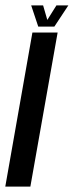

<svg xmlns="http://www.w3.org/2000/svg" viewBox="-56 -688 272 708"><path d="M-36.5 0 63.5 -568H156.5L56 0ZM85 -590 59 -668H103L118.5 -614.5L152 -668H196L144.5 -590Z"/></svg>

Font: Anybody UltraCondensed Medium
Style: Italic
Weight: 500
Width: 1
Italic angle: -10°
Designer: Tyler Finck
Foundry: Etcetera Type Company
Version: Version 1.010; ttfautohint (v1.8.3) -l 8 -r 50 -G 200 -x 14 